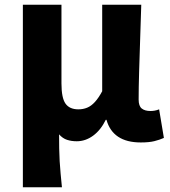

<svg xmlns="http://www.w3.org/2000/svg" viewBox="-20 -584 714 806"><path d="M76 202V-564H238V-234Q238 -173 255 -149Q272 -125 309 -125Q329 -125 346 -132Q363 -139 378.5 -156Q394 -173 409 -201V-564H573Q571 -498 568.5 -424Q566 -350 564 -282.5Q562 -215 562 -166Q562 -139 575 -128.5Q588 -118 612 -118Q620 -118 629 -119.5Q638 -121 648 -125L668 -5Q650 3 628 8.5Q606 14 571 14Q512 14 476 -10Q440 -34 427 -81H424Q403 -38 371 -14.5Q339 9 302 9Q280 9 261.5 3Q243 -3 228 -20Q228 12 228.5 39.5Q229 67 230.5 93Q232 119 234.5 145.5Q237 172 240 202Z"/></svg>

Font: Noto Sans SC Thin ExtraBold
Style: Regular
Weight: 800
Version: Version 2.004-H2;hotconv 1.0.118;makeotfexe 2.5.65603